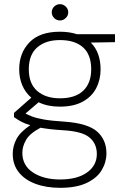

<svg xmlns="http://www.w3.org/2000/svg" viewBox="-20 -668 613 920"><path d="M267 -157Q208 -157 165 -178L102 -124Q115 -117 134.5 -109.5Q154 -102 190 -95.5Q226 -89 290 -85Q401 -77 445.5 -37.5Q490 2 490 67Q490 109 467.5 147Q445 185 395.5 208.5Q346 232 268 232Q202 232 150.5 213Q99 194 70 157.5Q41 121 41 69Q41 33 58.5 -1Q76 -35 125 -68Q98 -76 80 -86Q62 -96 47 -107V-127L130 -200Q101 -225 86.5 -260Q72 -295 72 -336Q72 -414 121 -465Q170 -516 267 -516Q313 -516 349 -504H531V-466L415 -464Q439 -440 450.5 -407.5Q462 -375 462 -336Q462 -286 441 -245.5Q420 -205 376.5 -181Q333 -157 267 -157ZM267 -197Q341 -197 379 -233.5Q417 -270 417 -336Q417 -406 378 -441Q339 -476 267 -476Q199 -476 158.5 -441Q118 -406 118 -336Q118 -267 158.5 -232Q199 -197 267 -197ZM87 64Q87 125 138 158.5Q189 192 268 192Q350 192 397 158.5Q444 125 444 70Q444 20 408.5 -9.5Q373 -39 281 -44Q248 -46 222 -49Q196 -52 174 -56Q122 -28 104.5 3Q87 34 87 64ZM268 -570Q251 -570 239.5 -581.5Q228 -593 228 -609Q228 -625 239.5 -636.5Q251 -648 268 -648Q283 -648 295 -636.5Q307 -625 307 -609Q307 -593 295 -581.5Q283 -570 268 -570Z"/></svg>

Font: DM Sans ExtraLight
Style: Regular
Weight: 200
Designer: Colophon Foundry, Jonny Pinhorn
Foundry: Colophon Foundry
Version: Version 4.004; ttfautohint (v1.8.4.7-5d5b)